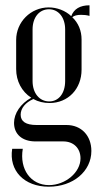

<svg xmlns="http://www.w3.org/2000/svg" viewBox="-20 -530 374 725"><path d="M164 175C256 175 325 117 325 40C325 -18 287 -58 231 -58H118C78 -58 58 -71 58 -97C58 -121 76 -143 106 -156C124 -146 145 -141 167 -141C237 -141 288 -194 288 -267V-381C288 -414 276 -443 253 -465C260 -471 271 -474 286 -474C296 -474 308 -473 318 -470V-510C282 -510 259 -496 249 -469C227 -490 195 -502 164 -502C96 -502 41 -447 41 -379V-269C41 -224 62 -184 98 -161C58 -139 33 -102 33 -66C33 -23 64 4 114 4H219C258 4 284 30 284 68C284 121 227 169 165 169C96 169 53 109 66 32H26C13 114 71 175 164 175ZM103 -224V-419C103 -464 128 -495 165 -495C201 -495 226 -464 226 -419V-224C226 -178 202 -147 166 -147C129 -147 103 -178 103 -224Z"/></svg>

Font: Moniqa Display
Style: Regular
Weight: 400
Designer: Rajesh Rajput
Foundry: Rajesh Rajput
Version: Version 1.000